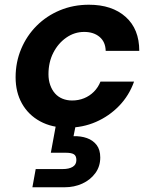

<svg xmlns="http://www.w3.org/2000/svg" viewBox="-20 -528 648 812"><path d="M265 12Q199 12 149.5 -15Q100 -42 73 -90Q46 -138 46 -201Q46 -265 69.5 -321Q93 -377 135 -419Q177 -461 233.5 -484.5Q290 -508 356 -508Q454 -508 511.5 -456.5Q569 -405 569 -313H427Q426 -351 401 -372Q376 -393 336 -393Q295 -393 260.5 -369Q226 -345 205.5 -305Q185 -265 185 -214Q185 -189 192.5 -168Q200 -147 213 -132.5Q226 -118 244.5 -110.5Q263 -103 285 -103Q312 -103 335.5 -112.5Q359 -122 377 -140Q395 -158 405 -183H547Q526 -124 484 -80.5Q442 -37 386 -12.5Q330 12 265 12ZM117 264 131 187H245Q272 187 287.5 177.5Q303 168 303 149Q303 131 292.5 124.5Q282 118 259 118H195L218 -7H302L291 48Q322 47 347.5 56Q373 65 388.5 85Q404 105 404 138Q404 176 383 204.5Q362 233 328 248.5Q294 264 253 264Z"/></svg>

Font: DM Sans 24pt
Style: Bold Italic
Weight: 700
Italic angle: -10°
Designer: Colophon Foundry, Jonny Pinhorn
Foundry: Colophon Foundry
Version: Version 4.004;gftools[0.9.30]